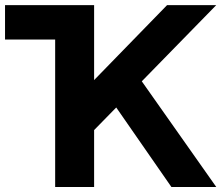

<svg xmlns="http://www.w3.org/2000/svg" viewBox="-20 -743 892 763"><path d="M354 -226.1 441.9 -315.9 661.1 0H839.4L543.5 -419.9L839.4 -722.7H644L354 -424.8V-722.7H0V-585.9H199.2V0H354Z"/></svg>

Font: Giphurs ExtraBold
Style: Regular
Weight: 800
Version: Version 1.000